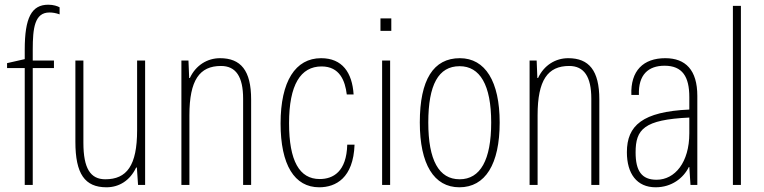

<svg xmlns="http://www.w3.org/2000/svg" viewBox="-20 -785 3242 815"><path d="M85 0H119V-496H209V-528H119V-574C119 -666 127 -732 190 -732C202 -732 217 -730 233 -724V-754C224 -759 207 -765 185 -765C114 -765 85 -710 85 -574V-534L10 -517V-496H85Z M432 10C486 10 532 -19 558 -74H561L566 0H596V-528H562V-232C562 -82 518 -24 427 -24C364 -24 334 -70 334 -179V-528H300V-183C300 -47 340 10 432 10Z M750 0H784V-296C784 -445 827 -505 918 -505C981 -505 1012 -460 1012 -366V0H1046V-363C1046 -486 1002 -538 914 -538C860 -538 811 -508 786 -454H783L780 -528H750Z M1335 10C1405 10 1480 -29 1485 -171H1454C1451 -56 1394 -25 1337 -25C1251 -25 1207 -102 1207 -262C1207 -425 1256 -503 1345 -503C1422 -503 1445 -442 1452 -384H1481C1475 -477 1433 -538 1343 -538C1234 -538 1171 -440 1171 -261C1171 -85 1230 10 1335 10Z M1595 -654H1641V-707H1595ZM1602 0H1636V-528H1602Z M1930 10C2040 10 2101 -88 2101 -265C2101 -439 2040 -538 1932 -538C1820 -538 1762 -447 1762 -265C1762 -88 1822 10 1930 10ZM1931 -24C1843 -24 1798 -105 1798 -265C1798 -425 1841 -504 1931 -504C2017 -504 2065 -425 2065 -265C2065 -106 2019 -24 1931 -24Z M2228 0H2262V-296C2262 -445 2305 -505 2396 -505C2459 -505 2490 -460 2490 -366V0H2524V-363C2524 -486 2480 -538 2392 -538C2338 -538 2289 -508 2264 -454H2261L2258 -528H2228Z M2763 10C2831 10 2881 -29 2904 -76H2906L2911 0H2940V-378C2940 -488 2890 -538 2804 -538C2711 -538 2656 -485 2660 -382H2692C2689 -468 2732 -506 2801 -506C2877 -506 2906 -459 2906 -373V-320C2707 -311 2641 -252 2641 -139C2641 -48 2683 10 2763 10ZM2767 -22C2704 -22 2678 -59 2678 -138C2678 -236 2713 -277 2906 -286V-219C2906 -96 2845 -22 2767 -22Z M3091 0H3125V-760H3091Z"/></svg>

Font: Kathrein 37 Thin Condensed
Style: Regular
Weight: 250
Width: 3
Designer: Lazydogs Typefoundry, based on Open Sans by Ascender Corporation
Foundry: Lazydogs Typefoundry
Version: Version 1.003;PS 001.003;hotconv 1.0.88;makeotf.lib2.5.64775